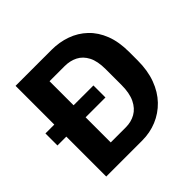

<svg xmlns="http://www.w3.org/2000/svg" viewBox="-170 -857 1027 1027"><g transform="rotate(-45 343.5 -343.0)"><path d="M78 0V-686H350Q409 -686 461 -667.5Q513 -649 552.5 -611.5Q592 -574 614 -517.5Q636 -461 636 -384V-320Q636 -244 614 -184.5Q592 -125 552.5 -84Q513 -43 461 -21.5Q409 0 350 0ZM224 -112H338Q379 -112 411.5 -130.5Q444 -149 463 -188Q482 -227 482 -289V-408Q482 -469 463 -505.5Q444 -542 411.5 -558.5Q379 -575 338 -575H224ZM11 -302V-393H374V-302Z"/></g></svg>

Font: Chivo SemiBold
Style: Regular
Weight: 600
Designer: Hector Gatti
Foundry: Omnibus-Type
Version: Version 2.002